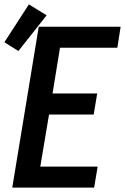

<svg xmlns="http://www.w3.org/2000/svg" viewBox="-45 -857 571 877"><path d="M11 0 132 -735H506L491 -639H229L195 -430H399L383 -334H179L139 -96H401L385 0ZM39 -624 -25 -664 87 -837 168 -787Z"/></svg>

Font: Iosevka Curly Oblique
Style: Bold
Weight: 700
Italic angle: -9°
Monospace: yes
Designer: Belleve Invis
Foundry: Belleve Invis
Version: Version 11.1.0; ttfautohint (v1.8.3)